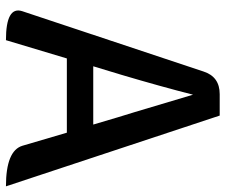

<svg xmlns="http://www.w3.org/2000/svg" viewBox="-78 -700 777 662"><g transform="rotate(90 311.0 -368.5)"><path d="M238 -400 208 -301H409Q380 -400 366 -444Q353 -486 306 -645Q278 -535 238 -400ZM118 0Q0 0 18 -56L226 -681Q244 -737 304 -737H378L622 0Q499 0 482 -57L437 -210H181L118 0Z"/></g></svg>

Font: Swei Half Moon CJK TC
Style: Medium
Weight: 500
Version: Version 2.125